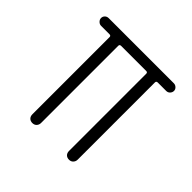

<svg xmlns="http://www.w3.org/2000/svg" viewBox="-139 -649 778 778"><g transform="rotate(45 250.0 -260.0)"><path d="M63.5 -475.6Q54.7 -475.6 47.9 -482.4Q41 -489.3 41 -498Q41 -506.8 47.4 -513.2Q53.7 -519.5 63.5 -519.5H436.5Q445.3 -519.5 452.1 -513.2Q459 -506.8 459 -498Q459 -489.3 452.6 -482.4Q446.3 -475.6 436.5 -475.6H388.7Q379.9 -475.6 379.9 -467.8V-25.4Q379.9 -14.6 373 -7.3Q366.2 0 355 0Q343.8 0 336.9 -6.8Q330.1 -13.7 330.1 -25.4V-467.8Q330.1 -475.6 322.3 -475.6H178.7Q169.9 -475.6 169.9 -467.8V-25.4Q169.9 -14.6 163.1 -7.3Q156.2 0 145 0Q133.8 0 127 -6.8Q120.1 -13.7 120.1 -25.4V-467.8Q120.1 -475.6 111.3 -475.6Z"/></g></svg>

Font: Rounded-X Mgen+ 1m light
Style: Regular
Weight: 200
Designer: [Source Han Sans]
Ryoko NISHIZUKA  (kana & ideographs); Paul D. Hunt (Latin, Greek & Cyrillic); Wenlong ZHANG  (bopomofo
Version: Version 1.059.20150602